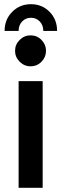

<svg xmlns="http://www.w3.org/2000/svg" viewBox="-20 -898 293 918"><path d="M69 0V-510H184V0ZM126 -581Q96 -581 74 -603Q52 -625 52 -655Q52 -685 74 -707Q96 -729 126 -729Q157 -729 178.5 -707Q200 -685 200 -655Q200 -625 178.5 -603Q157 -581 126 -581ZM128 -878Q75 -878 38.5 -841.5Q2 -805 2 -750H69Q69 -778 86 -795.5Q103 -813 128 -813Q153 -813 170 -795.5Q187 -778 187 -750H253Q253 -805 217 -841.5Q181 -878 128 -878Z"/></svg>

Font: MuseoModerno Medium
Style: Regular
Weight: 500
Designer: Pablo Cosgaya, Héctor Gatti, Marcela Romero, and the Authors of The MuseoModerno Project.
Foundry: Omnibus-Type Team
Version: Version 1.001